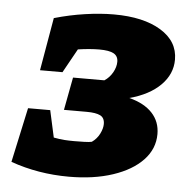

<svg xmlns="http://www.w3.org/2000/svg" viewBox="-45 -592 638 647"><g transform="rotate(5 274.0 -269.0)"><path d="M14 -23 54 -208H129L149 -117Q170 -113 185.5 -112Q201 -111 218 -111Q234 -111 252 -111.5Q270 -112 278 -114Q295 -126 304 -144Q313 -162 313 -177Q313 -198 298 -205.5Q283 -213 252 -213H175L196 -324H302Q319 -335 329.5 -353.5Q340 -372 340 -390Q340 -409 325 -417.5Q310 -426 276 -426Q261 -426 242.5 -424.5Q224 -423 204 -420L159 -339H83L114 -518Q166 -533 218 -540.5Q270 -548 315 -548Q415 -548 474 -512Q533 -476 533 -414Q533 -365 495.5 -327.5Q458 -290 391 -272Q442 -259 469 -230Q496 -201 496 -159Q496 -109 460 -71Q424 -33 359.5 -11.5Q295 10 211 10Q107 10 14 -23Z"/></g></svg>

Font: Piazzolla SC ExtraBold
Style: Italic
Weight: 800
Italic angle: -11.3°
Designer: Juan Pablo del Peral
Foundry: Huerta Tipografica
Version: Version 1.330